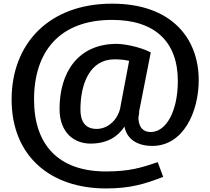

<svg xmlns="http://www.w3.org/2000/svg" viewBox="-20 -643 1176 1075"><path d="M824.2 -349.8C755 -384.4 668.4 -397.4 633.8 -397.4C413 -397.4 313.4 -232.9 313.4 -33.8C313.4 104.8 400 161 486.6 161C586.1 161 642.4 117.8 677.1 65.8C685.7 117.8 729 174 832.9 174C1006.1 174 1092.6 -16.4 1092.6 -193.9C1092.6 -432 936.8 -622.5 607.8 -622.5C252.8 -622.5 45 -397.4 45 -85.7C45 230.3 261.5 412.1 573.2 412.1C711.7 412.1 793.9 386.1 893.5 347.2L863.2 264.9C772.3 295.2 707.4 316.9 573.2 316.9C304.8 316.9 170.6 165.4 170.6 -85.7C170.6 -354.1 313.4 -531.6 607.8 -531.6C845.9 -531.6 975.7 -410.4 975.7 -189.6C975.7 -20.8 910.8 96.1 824.2 96.1C763.6 96.1 755 44.2 755 13.9C755 9.5 759.3 0.9 759.3 -20.8ZM430.3 -29.4C430.3 -172.3 482.2 -310.8 620.8 -310.8C659.7 -310.8 685.7 -306.5 703 -302.2L655.4 -51.1C646.7 18.2 590.5 78.8 521.2 78.8C456.3 78.8 430.3 35.5 430.3 -29.4Z"/></svg>

Font: PleaseOptimize
Style: Demi-Bold
Weight: 600
Version: Version 001.000